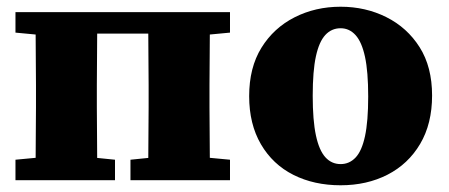

<svg xmlns="http://www.w3.org/2000/svg" viewBox="-20 -536 1336 571"><path d="M85 0Q86 -30 86 -67.5Q86 -105 86.5 -144Q87 -183 87 -217V-283Q87 -317 86.5 -356Q86 -395 86 -433Q86 -471 85 -500H270Q269 -471 269 -433Q269 -395 268.5 -356Q268 -317 268 -283V-217Q268 -183 268.5 -144Q269 -105 269 -67.5Q269 -30 270 0ZM420 0Q421 -30 421 -67.5Q421 -105 421.5 -144Q422 -183 422 -217V-283Q422 -317 421.5 -356Q421 -395 421 -433Q421 -471 420 -500H605Q604 -471 604 -433Q604 -395 603.5 -356Q603 -317 603 -283V-217Q603 -183 603.5 -144Q604 -105 604 -67.5Q604 -30 605 0ZM26 0V-61L132 -71H223L322 -61V0ZM368 0V-61L467 -71H558L664 -61V0ZM26 -439V-500H161V-429H132ZM529 -429V-500H664V-439L558 -429ZM216 -436V-500H473V-436Z M993 15Q914 15 852.5 -16Q791 -47 756 -107Q721 -167 721 -250Q721 -335 757.5 -394Q794 -453 856 -484.5Q918 -516 993 -516Q1067 -516 1129 -485Q1191 -454 1228 -395.5Q1265 -337 1265 -252Q1265 -168 1229.5 -108Q1194 -48 1132.5 -16.5Q1071 15 993 15ZM993 -48Q1019 -48 1037.5 -67.5Q1056 -87 1065.5 -131Q1075 -175 1075 -249Q1075 -323 1065.5 -367Q1056 -411 1037.5 -431.5Q1019 -452 993 -452Q966 -452 947.5 -432Q929 -412 919.5 -368.5Q910 -325 910 -251Q910 -178 919.5 -133.5Q929 -89 947.5 -68.5Q966 -48 993 -48Z"/></svg>

Font: Source Serif 4 ExtraBold
Style: Regular
Weight: 800
Designer: Frank Grießhammer
Foundry: Adobe Systems Incorporated
Version: Version 4.004;hotconv 1.0.116;makeotfexe 2.5.65601